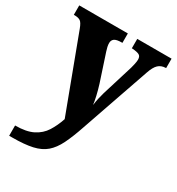

<svg xmlns="http://www.w3.org/2000/svg" viewBox="-183 -650 911 989"><g transform="rotate(30 272.5 -155.0)"><path d="M21 165Q87 165 126.5 145Q166 125 188.5 89.5Q211 54 226 9L60 -434Q49 -464 37 -472Q25 -480 3 -480H-2V-536H287V-480H283Q252 -480 240 -471Q228 -462 228 -445Q228 -435 230.5 -423.5Q233 -412 237 -400L290 -239Q300 -207 307 -176.5Q314 -146 316 -127Q319 -150 323.5 -170Q328 -190 333 -207L390 -392Q393 -402 396.5 -418.5Q400 -435 400 -445Q400 -465 387.5 -471.5Q375 -478 347 -480H343V-536H547V-480H544Q518 -479 501.5 -463.5Q485 -448 472 -410L331 -3Q308 65 286 109.5Q264 154 234.5 179.5Q205 205 158.5 215.5Q112 226 40 226H21Z"/></g></svg>

Font: Noto Serif Myanmar SemiCondensed ExtraBold
Style: Regular
Weight: 800
Width: 4
Designer: Ben Mitchell and the Monotype Design Team
Foundry: Monotype Imaging Inc.
Version: Version 2.106; ttfautohint (v1.8.4.7-5d5b)